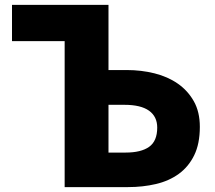

<svg xmlns="http://www.w3.org/2000/svg" viewBox="-20 -764 877 784"><path d="M423 -744V-478H497Q557 -478 611 -464.5Q665 -451 706 -422.5Q747 -394 771.5 -350.5Q796 -307 796 -246Q796 -177 773 -130Q750 -83 710 -54Q670 -25 616.5 -12.5Q563 0 503 0H244V-596H29V-744ZM423 -336V-141H493Q556 -141 589 -164.5Q622 -188 622 -243Q622 -288 588.5 -312Q555 -336 488 -336Z"/></svg>

Font: Kinto Sans Black
Style: Regular
Weight: 900
Designer: Authors: Ryoko NISHIZUKA  (kana & ideographs); Paul D. Hunt (Latin, Greek & Cyrillic); Wenlong ZHANG  (bopomofo); Sandol
Foundry: Adobe Systems Incorporated, ookami Inc.
Version: Version 0.001